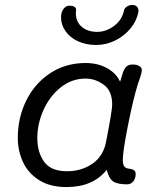

<svg xmlns="http://www.w3.org/2000/svg" viewBox="-20 -748 663 777"><path d="M545 -428Q539 -414 529 -377Q512 -314 494.5 -223.5Q477 -133 477 -100Q477 -83 483 -74.5Q489 -66 505 -65Q517 -63 523 -58.5Q529 -54 529 -44Q529 -26 519.5 -14Q510 -2 494 -2Q454 -2 437 -14.5Q420 -27 412 -61Q357 9 249 9Q182 9 137.5 -19.5Q93 -48 72.5 -93.5Q52 -139 52 -189Q52 -272 86.5 -341.5Q121 -411 183.5 -452Q246 -493 326 -493Q376 -493 413.5 -472Q451 -451 466 -417L476 -450Q481 -467 490 -477Q499 -487 517 -487Q534 -487 544 -480.5Q554 -474 554 -464Q554 -458 550.5 -445.5Q547 -433 545 -428ZM434 -325Q434 -380 400 -405Q366 -430 326 -430Q271 -430 226.5 -395Q182 -360 156.5 -304Q131 -248 131 -189Q131 -132 158.5 -93.5Q186 -55 251 -55Q310 -55 354 -85.5Q398 -116 409 -173Q434 -300 434 -325ZM227 -678Q227 -685 229 -695Q233 -709 241.5 -717Q250 -725 262 -725Q273 -725 281 -720.5Q289 -716 288 -706Q287 -701 287 -692Q288 -658 312 -638.5Q336 -619 373 -619Q410 -619 442 -643.5Q474 -668 481 -703Q483 -715 493.5 -721.5Q504 -728 516 -728Q528 -728 535 -720Q542 -712 540 -700Q534 -665 509 -634Q484 -603 447 -584.5Q410 -566 369 -566Q328 -566 295.5 -581Q263 -596 245 -622Q227 -648 227 -678Z"/></svg>

Font: Mali
Style: Italic
Weight: 400
Italic angle: -10°
Version: Version 1.000; ttfautohint (v1.6)